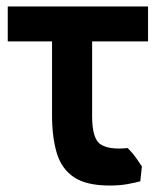

<svg xmlns="http://www.w3.org/2000/svg" viewBox="-20 -553 490 594"><path d="M419 -38Q410 -52 400 -66Q390 -80 375 -95Q319 -89 292 -106Q265 -122 265 -194V-425H438V-533H4V-425H141V-197Q141 -129 155.5 -80Q170 -31 208.5 -5Q247 21 319 21Q351 21 375 16.5Q399 12 414 8Z"/></svg>

Font: Repo DemiBold
Style: Regular
Weight: 600
Designer: Stefan Peev
Foundry: Context Ltd
Version: Version 1.502